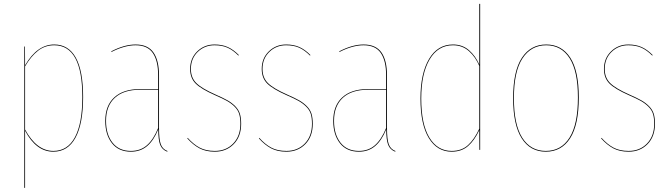

<svg xmlns="http://www.w3.org/2000/svg" viewBox="-20 -750 3354 961"><path d="M251.5 -527.3Q322.8 -527.3 359.4 -461.4Q396 -395.5 396 -264.2Q396 -130.9 357.9 -60.8Q319.8 9.3 247.1 9.3Q161.1 9.3 105.5 -95.7V190.4H101.6V-517.1H105L105.5 -423.3Q166 -527.3 251.5 -527.3ZM247.1 5.4Q318.4 5.4 355.2 -63.5Q392.1 -132.3 392.1 -264.2Q392.1 -523.4 251.5 -523.4Q205.6 -523.4 170.7 -496.3Q135.7 -469.2 105.5 -418V-101.6Q163.6 5.4 247.1 5.4Z M775.9 -108.4Q775.9 -53.2 784.7 -28.3Q793.5 -3.4 818.4 5.9L816.9 9.3Q791 -1 781.5 -25.4Q772 -49.8 772 -102.5Q749.5 -46.9 716.3 -18.8Q683.1 9.3 635.3 9.3Q573.7 9.3 540.3 -33.2Q506.8 -75.7 506.8 -145Q506.8 -221.2 552 -262.7Q597.2 -304.2 680.2 -304.2H771.5V-372.6Q771.5 -445.8 744.9 -484.6Q718.3 -523.4 658.7 -523.4Q603.5 -523.4 537.6 -489.7L537.1 -493.2Q602.5 -527.3 658.7 -527.3Q720.2 -527.3 748 -487.5Q775.9 -447.8 775.9 -372.6ZM635.3 5.4Q683.1 5.4 715.8 -23.4Q748.5 -52.2 771.5 -109.4V-300.8H680.7Q598.6 -300.8 554.7 -260.3Q510.7 -219.7 510.7 -145Q510.7 -77.1 543.2 -35.9Q575.7 5.4 635.3 5.4Z M1053.7 -527.3Q1091.8 -527.3 1120.4 -514.4Q1148.9 -501.5 1175.3 -474.6L1173.3 -471.7Q1147 -498.5 1119.4 -511Q1091.8 -523.4 1053.7 -523.4Q1003.9 -523.4 969.7 -490.2Q935.5 -457 935.5 -404.8Q935.5 -361.3 962.4 -334.5Q989.3 -307.6 1058.6 -276.9Q1096.7 -260.3 1118.7 -247.8Q1140.6 -235.4 1157.5 -218.3Q1174.3 -201.2 1180.7 -180.7Q1187 -160.2 1187 -130.4Q1187 -66.9 1149.9 -28.8Q1112.8 9.3 1055.2 9.3Q1009.8 9.3 978 -7.8Q946.3 -24.9 917.5 -57.1L919.4 -60.1Q948.2 -27.8 979.2 -11.2Q1010.3 5.4 1055.2 5.4Q1111.3 5.4 1147.2 -31.7Q1183.1 -68.8 1183.1 -130.4Q1183.1 -159.7 1177 -179.7Q1170.9 -199.7 1154.1 -216.3Q1137.2 -232.9 1116 -244.9Q1094.7 -256.8 1056.6 -273.4Q986.8 -304.2 959.2 -331.8Q931.6 -359.4 931.6 -404.8Q931.6 -458 967 -492.7Q1002.4 -527.3 1053.7 -527.3Z M1412.1 -527.3Q1450.2 -527.3 1478.8 -514.4Q1507.3 -501.5 1533.7 -474.6L1531.7 -471.7Q1505.4 -498.5 1477.8 -511Q1450.2 -523.4 1412.1 -523.4Q1362.3 -523.4 1328.1 -490.2Q1293.9 -457 1293.9 -404.8Q1293.9 -361.3 1320.8 -334.5Q1347.7 -307.6 1417 -276.9Q1455.1 -260.3 1477.1 -247.8Q1499 -235.4 1515.9 -218.3Q1532.7 -201.2 1539.1 -180.7Q1545.4 -160.2 1545.4 -130.4Q1545.4 -66.9 1508.3 -28.8Q1471.2 9.3 1413.6 9.3Q1368.2 9.3 1336.4 -7.8Q1304.7 -24.9 1275.9 -57.1L1277.8 -60.1Q1306.6 -27.8 1337.6 -11.2Q1368.7 5.4 1413.6 5.4Q1469.7 5.4 1505.6 -31.7Q1541.5 -68.8 1541.5 -130.4Q1541.5 -159.7 1535.4 -179.7Q1529.3 -199.7 1512.5 -216.3Q1495.6 -232.9 1474.4 -244.9Q1453.1 -256.8 1415 -273.4Q1345.2 -304.2 1317.6 -331.8Q1290 -359.4 1290 -404.8Q1290 -458 1325.4 -492.7Q1360.8 -527.3 1412.1 -527.3Z M1917 -108.4Q1917 -53.2 1925.8 -28.3Q1934.6 -3.4 1959.5 5.9L1958 9.3Q1932.1 -1 1922.6 -25.4Q1913.1 -49.8 1913.1 -102.5Q1890.6 -46.9 1857.4 -18.8Q1824.2 9.3 1776.4 9.3Q1714.8 9.3 1681.4 -33.2Q1647.9 -75.7 1647.9 -145Q1647.9 -221.2 1693.1 -262.7Q1738.3 -304.2 1821.3 -304.2H1912.6V-372.6Q1912.6 -445.8 1886 -484.6Q1859.4 -523.4 1799.8 -523.4Q1744.6 -523.4 1678.7 -489.7L1678.2 -493.2Q1743.7 -527.3 1799.8 -527.3Q1861.3 -527.3 1889.2 -487.5Q1917 -447.8 1917 -372.6ZM1776.4 5.4Q1824.2 5.4 1856.9 -23.4Q1889.6 -52.2 1912.6 -109.4V-300.8H1821.8Q1739.7 -300.8 1695.8 -260.3Q1651.9 -219.7 1651.9 -145Q1651.9 -77.1 1684.3 -35.9Q1716.8 5.4 1776.4 5.4Z M2378.9 -730.5H2383.3V0H2379.4L2378.9 -98.6Q2355.5 -47.9 2323 -19.3Q2290.5 9.3 2240.7 9.3Q2168 9.3 2126.2 -59.1Q2084.5 -127.4 2084.5 -256.8Q2084.5 -382.3 2127.4 -454.8Q2170.4 -527.3 2247.1 -527.3Q2294.9 -527.3 2327.9 -498.3Q2360.8 -469.2 2378.9 -426.8ZM2240.7 5.4Q2290.5 5.4 2322.5 -23.7Q2354.5 -52.7 2378.9 -106V-419.9Q2360.4 -464.4 2327.4 -493.9Q2294.4 -523.4 2247.1 -523.4Q2171.9 -523.4 2130.1 -452.1Q2088.4 -380.9 2088.4 -256.8Q2088.4 -128.9 2128.9 -61.8Q2169.4 5.4 2240.7 5.4Z M2877 -262.2Q2877 -125.5 2833.7 -58.1Q2790.5 9.3 2711.9 9.3Q2633.8 9.3 2591.1 -57.9Q2548.3 -125 2548.3 -258.3Q2548.3 -394.5 2592.3 -460.9Q2636.2 -527.3 2713.9 -527.3Q2791.5 -527.3 2834.2 -461.4Q2877 -395.5 2877 -262.2ZM2552.2 -258.3Q2552.2 -126.5 2594 -60.5Q2635.7 5.4 2711.9 5.4Q2788.6 5.4 2830.6 -61Q2872.6 -127.4 2872.6 -262.2Q2872.6 -393.6 2831.1 -458.5Q2789.6 -523.4 2713.9 -523.4Q2638.2 -523.4 2595.2 -458Q2552.2 -392.6 2552.2 -258.3Z M3125 -527.3Q3163.1 -527.3 3191.7 -514.4Q3220.2 -501.5 3246.6 -474.6L3244.6 -471.7Q3218.3 -498.5 3190.7 -511Q3163.1 -523.4 3125 -523.4Q3075.2 -523.4 3041 -490.2Q3006.8 -457 3006.8 -404.8Q3006.8 -361.3 3033.7 -334.5Q3060.5 -307.6 3129.9 -276.9Q3168 -260.3 3189.9 -247.8Q3211.9 -235.4 3228.8 -218.3Q3245.6 -201.2 3252 -180.7Q3258.3 -160.2 3258.3 -130.4Q3258.3 -66.9 3221.2 -28.8Q3184.1 9.3 3126.5 9.3Q3081.1 9.3 3049.3 -7.8Q3017.6 -24.9 2988.8 -57.1L2990.7 -60.1Q3019.5 -27.8 3050.5 -11.2Q3081.5 5.4 3126.5 5.4Q3182.6 5.4 3218.5 -31.7Q3254.4 -68.8 3254.4 -130.4Q3254.4 -159.7 3248.3 -179.7Q3242.2 -199.7 3225.3 -216.3Q3208.5 -232.9 3187.3 -244.9Q3166 -256.8 3127.9 -273.4Q3058.1 -304.2 3030.5 -331.8Q3002.9 -359.4 3002.9 -404.8Q3002.9 -458 3038.3 -492.7Q3073.7 -527.3 3125 -527.3Z"/></svg>

Font: Fira Sans Compressed Four
Style: Regular
Weight: 100
Width: 1
Designer: Carrois Corporate & Edenspiekermann AG
Foundry: Carrois Corporate GbR & Edenspiekermann AG
Version: Version 4.203;PS 004.203;hotconv 1.0.88;makeotf.lib2.5.64775